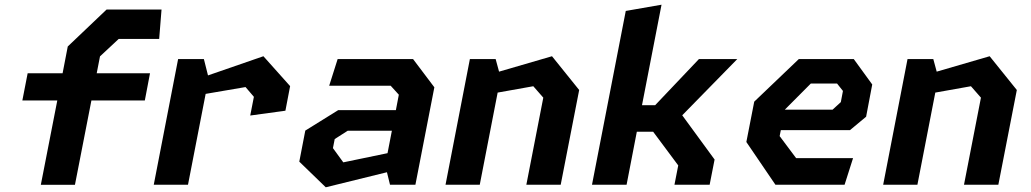

<svg xmlns="http://www.w3.org/2000/svg" viewBox="-20 -785 4380 816"><path d="M153.5 0.5H298.5L368.5 -358H595.5L617.5 -473.5H391L405 -545.5L484.5 -619.5H656.5L666.5 -744.5H433L268 -587.5L246 -473.5H97.5L75 -358H223.5Z M1043.5 -294 1193 -314.5 1213 -419 1099.5 -546 864 -464.5 846.5 -534H737L633.5 0H779L854 -386L1023.5 -415L1059 -373.5Z M1637.5 0H1745.5L1826 -414L1735.5 -534H1415L1379 -420.5H1640.5L1675 -382.5L1662.5 -317H1417.5L1277.5 -230L1252 -98L1364.5 11L1624.5 -53ZM1395 -155.5 1402.5 -194 1458 -229.5H1645.5L1627 -134L1439 -95Z M2217 0H2363L2441.5 -402.5L2326 -546L2101 -480.5L2086.5 -534H1977L1873.5 0H2019L2095 -391.5L2246.5 -418.5L2289 -370Z M2846.5 0H2996L3017 -107L2879.5 -295L3113.5 -534H2950.5L2764.5 -338H2708.5L2791.5 -765L2639.5 -738.5L2496 0H2643L2686.5 -225H2756L2862.5 -82Z M3275.5 0H3569.5L3605.5 -113H3363.5L3293.5 -206.5L3298.5 -232H3592.5L3661 -289L3687 -426L3608.5 -534H3375L3185.5 -353L3152 -181.5ZM3315.5 -319 3426 -430H3537.5L3562.5 -398.5L3553.5 -351L3518.5 -319Z M4077 0H4223L4301.5 -402.5L4186 -546L3961 -480.5L3946.5 -534H3837L3733.5 0H3879L3955 -391.5L4106.5 -418.5L4149 -370Z"/></svg>

Font: Monaspace Krypton
Style: Bold Italic
Weight: 700
Italic angle: -11°
Designer: Riley Cran & the Lettermatic Team
Foundry: Lettermatic
Version: Version 1.101 (Monaspace Krypton)